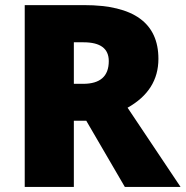

<svg xmlns="http://www.w3.org/2000/svg" viewBox="-20 -734 729 754"><path d="M270 -259.8V0H77.1V-713.9H311Q602.1 -713.9 602.1 -502.9Q602.1 -378.9 481 -311L689 0H470.2L318.8 -259.8ZM270 -404.8H306.2Q407.2 -404.8 407.2 -494.1Q407.2 -567.9 308.1 -567.9H270Z"/></svg>

Font: TypoPRO Open Sans
Style: Regular
Weight: 800
Foundry: Ascender Corporation
Version: Version 1.10